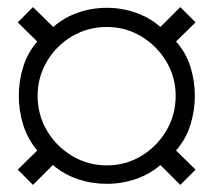

<svg xmlns="http://www.w3.org/2000/svg" viewBox="-20 -619 602 541"><path d="M73 -98 30 -141 85 -195Q58 -227 45.5 -267Q33 -307 33 -349Q33 -391 45.5 -431Q58 -471 85 -502L30 -556L73 -599L130 -543Q161 -570 200 -583.5Q239 -597 281 -597Q323 -597 362 -583.5Q401 -570 432 -543L488 -599L531 -556L476 -502Q504 -471 516.5 -431Q529 -391 529 -349Q529 -307 516.5 -267Q504 -227 476 -195L531 -141L488 -98L432 -154Q402 -128 362.5 -114.5Q323 -101 281 -101Q239 -101 200 -114Q161 -127 129 -154ZM281 -153Q334 -153 378 -179.5Q422 -206 448.5 -250.5Q475 -295 475 -349Q475 -402 448.5 -446Q422 -490 378 -516.5Q334 -543 281 -543Q228 -543 183.5 -517Q139 -491 112.5 -446.5Q86 -402 86 -349Q86 -295 112.5 -250.5Q139 -206 183.5 -179.5Q228 -153 281 -153Z"/></svg>

Font: Archivo Condensed ExtraLight
Style: Regular
Weight: 250
Width: 3
Designer: Hector Gatti
Foundry: Omnibus-Type
Version: Version 2.001